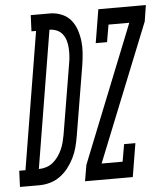

<svg xmlns="http://www.w3.org/2000/svg" viewBox="-113 -782 715 829"><g transform="rotate(-5 245.0 -367.5)"><path d="M-60 0 -57 -70H-30L68 -665H48L51 -735H86H138Q164 -734 187 -724Q210 -714 225 -695.5Q240 -677 248 -653.5Q256 -630 259 -604.5Q262 -579 260 -553Q258 -527 254 -501L203 -195Q199 -172 193 -149Q187 -126 176 -104Q165 -82 150 -62.5Q135 -43 114.5 -28Q94 -13 70.5 -6.5Q47 0 24 0ZM28 -70Q44 -70 60 -75Q76 -80 89 -90.5Q102 -101 112 -115Q122 -129 129 -144.5Q136 -160 140 -175.5Q144 -191 147 -207L198 -513Q201 -529 202 -546Q203 -563 202 -579.5Q201 -596 196.5 -611.5Q192 -627 182.5 -639.5Q173 -652 158 -658.5Q143 -665 127 -665H126ZM222 0 234 -70 472 -665H382L369 -590H320L344 -735H550L539 -665L300 -70H391L404 -145H453L429 0Z"/></g></svg>

Font: Iosevka Slab Oblique
Style: Regular
Weight: 400
Italic angle: -9°
Monospace: yes
Designer: Belleve Invis
Foundry: Belleve Invis
Version: Version 11.1.1; ttfautohint (v1.8.3)